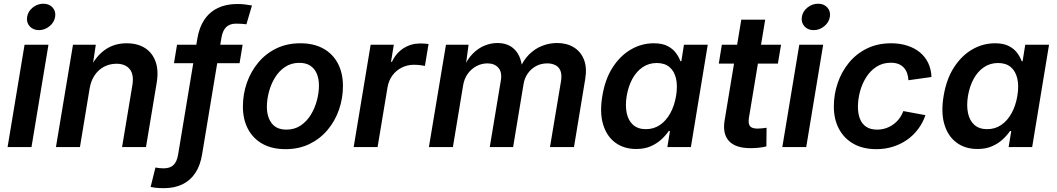

<svg xmlns="http://www.w3.org/2000/svg" viewBox="-20 -775 5569 1012"><path d="M20 0 109.4 -539.1H235.4L146 0ZM185.1 -616.2Q154.3 -616.2 136.2 -636.7Q118.2 -657.2 123 -686Q127.4 -715.3 152.6 -735.4Q177.7 -755.4 208.5 -755.4Q239.3 -755.4 257.3 -735.4Q275.4 -715.3 270.5 -686Q266.1 -657.2 241 -636.7Q215.8 -616.2 185.1 -616.2Z M452.6 -309.6 401.4 0H274.9L364.7 -539.1H484.9L464.8 -405.3L450.7 -409.2Q484.9 -478.5 533.7 -512.7Q582.5 -546.9 647 -546.9Q704.6 -546.9 743.9 -522Q783.2 -497.1 800 -450.2Q816.9 -403.3 805.7 -337.4L749.5 0H623.5L677.7 -326.2Q687 -381.8 663.8 -410.4Q640.6 -439 593.8 -439Q558.6 -439 529.1 -423.6Q499.5 -408.2 479.5 -379.2Q459.5 -350.1 452.6 -309.6Z M1258.8 -539.1 1242.7 -441.9H897L913.1 -539.1ZM843.3 216.8Q830.6 216.8 818.6 216.1Q806.6 215.3 795.7 214.1Q784.7 212.9 773.9 210.4L799.3 107.9Q808.1 109.9 820.8 111.1Q833.5 112.3 842.3 112.3Q876 112.3 894.3 95Q912.6 77.6 918.9 39.1L1020 -570.8Q1029.8 -630.4 1057.1 -671.1Q1084.5 -711.9 1128.2 -732.9Q1171.9 -753.9 1230 -753.9Q1251.5 -753.9 1270.8 -751.7Q1290 -749.5 1308.1 -746.1L1278.8 -647Q1269.5 -648.4 1254.6 -649.4Q1239.7 -650.4 1224.6 -650.4Q1190.9 -650.4 1172.1 -632.1Q1153.3 -613.8 1147 -575.2L1045.4 37.6Q1036.1 96.2 1010 136Q983.9 175.8 942.1 196.3Q900.4 216.8 843.3 216.8Z M1484.9 11.2Q1414.1 11.2 1364 -16.6Q1314 -44.4 1287.1 -95Q1260.3 -145.5 1260.3 -213.4Q1260.3 -278.8 1281.2 -338.6Q1302.2 -398.4 1341.6 -445.6Q1380.9 -492.7 1436.8 -519.8Q1492.7 -546.9 1563 -546.9Q1633.3 -546.9 1683.6 -519.3Q1733.9 -491.7 1760.7 -440.9Q1787.6 -390.1 1787.6 -321.8Q1787.6 -256.8 1766.8 -197Q1746.1 -137.2 1706.5 -90.1Q1667 -43 1611.1 -15.9Q1555.2 11.2 1484.9 11.2ZM1489.3 -91.8Q1532.7 -91.8 1564.9 -113.5Q1597.2 -135.3 1618.4 -170.2Q1639.6 -205.1 1650.4 -245.6Q1661.1 -286.1 1661.1 -323.7Q1661.1 -359.9 1649.7 -386.7Q1638.2 -413.6 1615.5 -428.7Q1592.8 -443.8 1558.1 -443.8Q1515.1 -443.8 1482.9 -422.4Q1450.7 -400.9 1429.4 -366.2Q1408.2 -331.5 1397.5 -290.8Q1386.7 -250 1386.7 -211.9Q1386.7 -158.2 1412.4 -125Q1438 -91.8 1489.3 -91.8Z M1844.2 0 1933.6 -539.1H2055.7L2041 -449.2H2045.9Q2067.9 -496.1 2107.4 -521Q2147 -545.9 2194.3 -545.9Q2205.6 -545.9 2217.8 -545.2Q2230 -544.4 2238.8 -543L2219.7 -427.7Q2211.4 -429.7 2194.6 -431.6Q2177.7 -433.6 2161.1 -433.6Q2127.4 -433.6 2097.9 -418.9Q2068.4 -404.3 2048.6 -377.7Q2028.8 -351.1 2022.5 -314.5L1970.2 0Z M2240.7 0 2330.6 -539.1H2449.7L2432.6 -412.1L2422.9 -416Q2442.9 -462.9 2471.7 -491.9Q2500.5 -521 2534.2 -534.7Q2567.9 -548.3 2602.1 -548.3Q2643.6 -548.3 2672.1 -530.5Q2700.7 -512.7 2716.1 -480.2Q2731.4 -447.8 2732.9 -403.3L2718.8 -411.1Q2737.8 -457 2768.3 -487.5Q2798.8 -518.1 2837.2 -533.2Q2875.5 -548.3 2916 -548.3Q2966.8 -548.3 3003.9 -525.9Q3041 -503.4 3057.9 -460.9Q3074.7 -418.5 3064.5 -357.9L3005.4 0H2878.9L2937 -347.2Q2942.4 -381.3 2934.1 -401.9Q2925.8 -422.4 2907.2 -431.6Q2888.7 -440.9 2864.7 -440.9Q2831.5 -440.9 2805.2 -426.5Q2778.8 -412.1 2761.7 -387.7Q2744.6 -363.3 2739.7 -332.5L2684.6 0H2561.5L2620.1 -352.5Q2627 -395 2606.7 -418Q2586.4 -440.9 2549.3 -440.9Q2519.5 -440.9 2492.4 -427Q2465.3 -413.1 2446 -387Q2426.8 -360.8 2420.9 -324.2L2367.2 0Z M3333.5 10.3Q3268.6 10.3 3223.1 -23.2Q3177.7 -56.6 3158.9 -119.1Q3140.1 -181.6 3154.8 -269Q3169.4 -357.9 3209.2 -419.7Q3249 -481.4 3305.4 -514.2Q3361.8 -546.9 3425.8 -546.9Q3470.7 -546.9 3498.8 -532.2Q3526.9 -517.6 3542.7 -495.8Q3558.6 -474.1 3566.4 -452.6H3571.3L3585 -539.1H3710.4L3621.6 0H3497.6L3511.2 -84.5H3504.9Q3489.7 -62 3466.3 -40.3Q3442.9 -18.6 3410.2 -4.2Q3377.4 10.3 3333.5 10.3ZM3384.3 -94.2Q3425.8 -94.2 3458.3 -116.2Q3490.7 -138.2 3512.7 -177.7Q3534.7 -217.3 3543.5 -269.5Q3552.2 -322.3 3543.2 -361.1Q3534.2 -399.9 3508.8 -421.4Q3483.4 -442.9 3441.9 -442.9Q3399.9 -442.9 3367.2 -420.7Q3334.5 -398.4 3313.2 -359.6Q3292 -320.8 3283.2 -269.5Q3274.9 -218.3 3283.4 -178.5Q3292 -138.7 3317.4 -116.5Q3342.8 -94.2 3384.3 -94.2Z M4096.7 -539.1 4080.1 -439.9H3768.6L3784.7 -539.1ZM3887.2 -671.4H4013.2L3927.2 -152.3Q3922.9 -123 3933.1 -110.1Q3943.4 -97.2 3972.7 -97.2Q3981.9 -97.2 3996.6 -98.6Q4011.2 -100.1 4020.5 -101.6L4019.5 -3.4Q4000.5 1.5 3978.8 3.7Q3957 5.9 3936 5.9Q3856.9 5.9 3822.3 -31.7Q3787.6 -69.3 3799.3 -140.1Z M4103.5 0 4192.9 -539.1H4318.8L4229.5 0ZM4268.6 -616.2Q4237.8 -616.2 4219.7 -636.7Q4201.7 -657.2 4206.5 -686Q4210.9 -715.3 4236.1 -735.4Q4261.2 -755.4 4292 -755.4Q4322.8 -755.4 4340.8 -735.4Q4358.9 -715.3 4354 -686Q4349.6 -657.2 4324.5 -636.7Q4299.3 -616.2 4268.6 -616.2Z M4599.1 11.2Q4529.3 11.2 4479.2 -16.8Q4429.2 -44.9 4402.1 -95.5Q4375 -146 4375 -213.9Q4375 -277.3 4395.3 -336.9Q4415.5 -396.5 4454.1 -443.8Q4492.7 -491.2 4548.8 -519Q4605 -546.9 4677.2 -546.9Q4723.6 -546.9 4762.2 -534.4Q4800.8 -522 4828.9 -498.8Q4856.9 -475.6 4872.6 -442.6Q4888.2 -409.7 4889.6 -369.1L4768.1 -352.1Q4767.1 -373 4761 -389.9Q4754.9 -406.7 4743.4 -418.9Q4731.9 -431.2 4715.3 -437.7Q4698.7 -444.3 4675.3 -444.3Q4632.3 -444.3 4599.6 -423.1Q4566.9 -401.9 4545.2 -367.2Q4523.4 -332.5 4512.7 -291.7Q4502 -251 4502 -211.9Q4502 -176.3 4512.5 -149.2Q4522.9 -122.1 4545.4 -106.9Q4567.9 -91.8 4603 -91.8Q4627 -91.8 4648.4 -98.9Q4669.9 -106 4688 -118.9Q4706.1 -131.8 4719.7 -149.9Q4733.4 -168 4741.2 -189.5L4857.9 -168Q4843.8 -127 4818.8 -94Q4793.9 -61 4760.3 -37.6Q4726.6 -14.2 4685.8 -1.5Q4645 11.2 4599.1 11.2Z M5132.3 10.3Q5067.4 10.3 5022 -23.2Q4976.6 -56.6 4957.8 -119.1Q4939 -181.6 4953.6 -269Q4968.3 -357.9 5008.1 -419.7Q5047.9 -481.4 5104.2 -514.2Q5160.6 -546.9 5224.6 -546.9Q5269.5 -546.9 5297.6 -532.2Q5325.7 -517.6 5341.6 -495.8Q5357.4 -474.1 5365.2 -452.6H5370.1L5383.8 -539.1H5509.3L5420.4 0H5296.4L5310.1 -84.5H5303.7Q5288.6 -62 5265.1 -40.3Q5241.7 -18.6 5209 -4.2Q5176.3 10.3 5132.3 10.3ZM5183.1 -94.2Q5224.6 -94.2 5257.1 -116.2Q5289.6 -138.2 5311.5 -177.7Q5333.5 -217.3 5342.3 -269.5Q5351.1 -322.3 5342 -361.1Q5333 -399.9 5307.6 -421.4Q5282.2 -442.9 5240.7 -442.9Q5198.7 -442.9 5166 -420.7Q5133.3 -398.4 5112.1 -359.6Q5090.8 -320.8 5082 -269.5Q5073.7 -218.3 5082.3 -178.5Q5090.8 -138.7 5116.2 -116.5Q5141.6 -94.2 5183.1 -94.2Z"/></svg>

Font: Inter 18pt SemiBold
Style: Italic
Weight: 600
Italic angle: -9.3988°
Designer: Rasmus Andersson
Foundry: rsms
Version: Version 4.001;git-66647c0bb